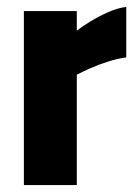

<svg xmlns="http://www.w3.org/2000/svg" viewBox="-20 -535 398 555"><path d="M49 0V-503H202V-446Q218 -459 242 -473.5Q266 -488 293 -500Q320 -512 345 -515V-369Q321 -366 294 -357.5Q267 -349 243 -338.5Q219 -328 202 -319V0Z"/></svg>

Font: Cairo Play ExtraBold
Style: Regular
Weight: 800
Version: Version 3.119